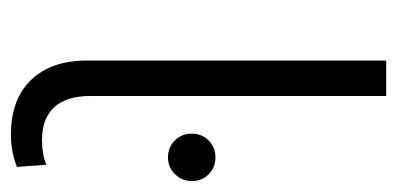

<svg xmlns="http://www.w3.org/2000/svg" viewBox="-208 -515 728 352"><g transform="rotate(90 156.0 -339.0)"><path d="M91 -134V-683H156V-140Q156 -97 176.5 -74.5Q197 -52 237 -52Q263 -52 282 -60L286 -6Q258 5 227 5Q162 5 126.5 -32Q91 -69 91 -134ZM312 -327Q312 -309 299.5 -296Q287 -283 268.5 -283Q250 -283 237.5 -295.5Q225 -308 225 -326.5Q225 -345 237.5 -357.5Q250 -370 268.5 -370Q287 -370 299.5 -357.5Q312 -345 312 -327Z"/></g></svg>

Font: Montserrat Ace
Style: Regular
Weight: 400
Designer: Julieta Ulanovsky
Foundry: Julieta Ulanovsky
Version: Version 1